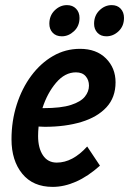

<svg xmlns="http://www.w3.org/2000/svg" viewBox="-20 -720 505 751"><path d="M25 -175Q25 -247 45.5 -311Q66 -375 102.5 -424Q139 -473 187.5 -501Q236 -529 293 -529Q357 -529 394.5 -491.5Q432 -454 432 -398Q432 -339 396.5 -300.5Q361 -262 298.5 -243Q236 -224 155 -224Q143 -224 131 -225Q129 -206 129 -188Q129 -141 148 -112.5Q167 -84 202 -84Q264 -84 321 -147L371 -72Q324 -30 277.5 -9.5Q231 11 186 11Q109 11 67 -40.5Q25 -92 25 -175ZM277 -437Q234 -437 199.5 -396.5Q165 -356 146 -297H150Q219 -297 257.5 -309.5Q296 -322 312 -342Q328 -362 328 -385Q328 -407 315 -422Q302 -437 277 -437ZM173 -627Q173 -659 194 -679.5Q215 -700 242 -700Q264 -700 277.5 -686Q291 -672 291 -650Q291 -618 269.5 -598Q248 -578 222 -578Q199 -578 186 -592Q173 -606 173 -627ZM348 -627Q348 -659 369 -679.5Q390 -700 417 -700Q439 -700 452 -686Q465 -672 465 -650Q465 -618 444 -598Q423 -578 396 -578Q374 -578 361 -592Q348 -606 348 -627Z"/></svg>

Font: Radio Canada Condensed Medium
Style: Italic
Weight: 500
Width: 3
Italic angle: -12°
Designer: Charles Daoud, Etienne Aubert Bonn, Alexandre Saumier Demers, Jacques Le Bailly
Foundry: Radio-Canada
Version: Version 2.104; ttfautohint (v1.8.4.7-5d5b);gftools[0.9.28.de